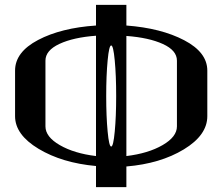

<svg xmlns="http://www.w3.org/2000/svg" viewBox="-20 -770 915 790"><path d="M452.1 -228.5Q458 -290 458 -375Q458 -460 452.1 -521.5Q446.3 -583 437.5 -583Q428.7 -583 422.9 -521.5Q417 -460 417 -375Q417 -290 422.9 -228.5Q428.7 -167 437.5 -167Q446.3 -167 452.1 -228.5ZM708 -250V-520.5Q708 -562.5 650.4 -588.9Q592.8 -615.2 500 -622.1V-127.9Q589.8 -138.7 648.9 -172.9Q708 -207 708 -250ZM500 -750V-665Q642.6 -654.3 737.8 -604.5Q833 -554.7 833 -479.5V-292Q833 -213.9 736.3 -155.3Q639.6 -96.7 500 -85V0H375V-86.9Q235.4 -99.6 138.7 -157.7Q42 -215.8 42 -292V-479.5Q42 -555.7 136.7 -605.5Q231.4 -655.3 375 -665V-750ZM375 -127.9V-623Q282.2 -616.2 224.6 -589.4Q167 -562.5 167 -520.5V-250Q167 -207 226.1 -172.9Q285.2 -138.7 375 -127.9Z"/></svg>

Font: okolaksMetalik
Style: bold
Weight: 700
Width: 7
Version: Version 0.6